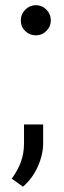

<svg xmlns="http://www.w3.org/2000/svg" viewBox="-20 -576 243 734"><path d="M59.6 -498Q59.6 -522 76.7 -539.1Q93.8 -556.2 117.2 -556.2Q140.6 -556.2 157.5 -539.1Q174.3 -522 174.3 -498Q174.3 -474.6 157.5 -457.8Q140.6 -440.9 117.2 -440.9Q93.3 -440.9 76.4 -457.3Q59.6 -473.6 59.6 -498ZM145 -100.1V-29.3Q145 15.1 124.5 60.8Q104 106.4 67.9 137.7L24.9 106.9Q47.9 75.7 59.8 43.2Q71.8 10.7 71.8 -27.8V-100.1Z"/></svg>

Font: Vazirmatn FD Light
Style: Regular
Weight: 300
Designer: Saber Rastikerdar
Foundry: Saber Rastikerdar
Version: Version 33.003